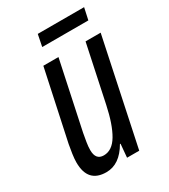

<svg xmlns="http://www.w3.org/2000/svg" viewBox="-170 -753 746 847"><g transform="rotate(-30 203.0 -330.0)"><path d="M384 -610 397 -670H161L149 -610ZM232 -68H235L229 0H291L404 -536H327L266 -248Q247 -158 218 -109Q189 -60 146 -60Q105 -60 105 -110Q105 -128 108.5 -149Q112 -170 116 -192L189 -536H112L36 -181Q32 -160 28.5 -135.5Q25 -111 25 -93Q25 10 119 10Q187 10 232 -68Z"/></g></svg>

Font: Noto Sans Display Condensed
Style: Italic
Weight: 400
Width: 3
Designer: Monotype Design team
Foundry: Monotype Imaging Inc.
Version: 1.000